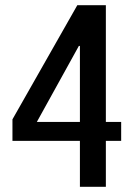

<svg xmlns="http://www.w3.org/2000/svg" viewBox="-20 -720 515 740"><path d="M288 0V-177H28V-260L278 -700H388V-250H447V-177H388V0ZM122 -250H288V-543H284Z"/></svg>

Font: Cuprum Medium
Style: Regular
Weight: 500
Designer: Jovanny Lemonad
Foundry: Jovanny Lemonad
Version: Version 3.000